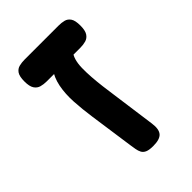

<svg xmlns="http://www.w3.org/2000/svg" viewBox="-181 -660 747 747"><g transform="rotate(-45 192.0 -287.0)"><path d="M212 9Q190 9 178.5 4Q167 -1 162 -10.5Q157 -20 155 -32Q153 -44 151 -57L125 -240Q118 -288 115.5 -332.5Q113 -377 120.5 -415Q128 -453 149 -481L253 -474Q242 -463 236.5 -444.5Q231 -426 230.5 -402Q230 -378 232 -350.5Q234 -323 237.5 -294.5Q241 -266 245 -239L270 -57Q275 -22 262 -6.5Q249 9 212 9ZM97 -462Q80 -462 66 -466Q52 -470 43.5 -483Q35 -496 35 -523Q35 -551 43.5 -563.5Q52 -576 66 -579.5Q80 -583 96 -583H282Q299 -583 312.5 -579.5Q326 -576 334.5 -563.5Q343 -551 343 -523Q343 -496 334.5 -483Q326 -470 312 -466Q298 -462 281 -462Z"/></g></svg>

Font: Fredoka SemiCondensed Medium
Style: Regular
Weight: 500
Width: 4
Designer: Ben Nathan
Foundry: Milena B. Brandão, Ben Nathan
Version: Version 2.001